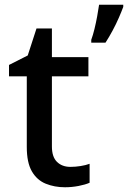

<svg xmlns="http://www.w3.org/2000/svg" viewBox="-20 -780 540 810"><path d="M277 -76Q298 -76 320 -79.5Q342 -83 358 -89V-9Q340 -1 311.5 4.5Q283 10 254 10Q210 10 173 -5Q136 -20 114.5 -57Q93 -94 93 -160V-458H18V-506L97 -546L134 -660H199V-539H353V-458H199V-162Q199 -118 220.5 -97Q242 -76 277 -76ZM500 -751Q493 -732 481.5 -705.5Q470 -679 455 -651Q440 -623 425 -600H365V-612Q372 -631 378.5 -657.5Q385 -684 390 -711.5Q395 -739 398 -760H500Z"/></svg>

Font: Noto Sans Vithkuqi Medium
Style: Regular
Weight: 500
Version: Version 1.001